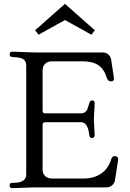

<svg xmlns="http://www.w3.org/2000/svg" viewBox="-20 -972 674 996"><path d="M30 0ZM532 0H157L44 4Q30 4 30 -9.5Q30 -23 41 -23L70 -25Q90 -27 103 -37.5Q116 -48 116 -66V-634Q116 -670 70 -674L41 -677Q30 -677 30 -690.5Q30 -704 44 -704L157 -700H512Q531 -700 543 -688.5Q555 -677 557 -660L571 -568Q573 -550 556.5 -550Q540 -550 535 -566Q520 -614 490 -634Q460 -654 407 -654H250Q228 -654 214.5 -641.5Q201 -629 201 -607V-397Q201 -384 214 -384H400Q414 -384 422 -391Q430 -398 432.5 -404Q435 -410 440 -426L444 -439Q447 -451 459 -451Q471 -451 471 -437L467 -352L471 -271Q471 -258 458 -256Q446 -256 444 -268L441 -286Q432 -338 400 -338H213Q201 -338 201 -324V-92Q201 -71 214.5 -58.5Q228 -46 250 -46H415Q467 -46 504.5 -71.5Q542 -97 557 -146Q562 -162 573.5 -162Q585 -162 589.5 -156.5Q594 -151 593 -144L577 -40Q575 -23 562.5 -11.5Q550 0 532 0ZM180 -792 162 -815 317 -952 472 -815 454 -792 317 -868Z"/></svg>

Font: Lustria
Style: Regular
Weight: 400
Designer: Matthew Desmond
Foundry: Matthew Desmond
Version: Version 001.001; ttfautohint (v1.6)